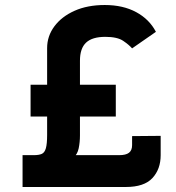

<svg xmlns="http://www.w3.org/2000/svg" viewBox="-20 -746 701 766"><path d="M442 -408V-281H102V-408ZM168 -554Q168 -602 197 -641Q226 -680 277.5 -703Q329 -726 398 -726Q471 -726 523.5 -697.5Q576 -669 602 -619L507 -553Q495 -567 471.5 -583Q448 -599 400 -599Q348 -599 323.5 -576Q299 -553 299 -504V-226V-206Q299 -179 294 -154.5Q289 -130 272 -116L253 -127H456Q482 -127 494.5 -136.5Q507 -146 507 -167V-203L621 -204V-127Q621 -71 588 -35.5Q555 0 482 0H70V-127H115Q135 -127 146.5 -132Q158 -137 163 -154.5Q168 -172 168 -208Z"/></svg>

Font: Reem Kufi Fun SemiBold
Style: Regular
Weight: 600
Designer: Khaled Hosny
Version: Version 1.005